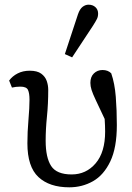

<svg xmlns="http://www.w3.org/2000/svg" viewBox="-20 -787 564 820"><path d="M276 13Q191 13 144 -31Q97 -75 97 -175Q97 -223 101.5 -275Q106 -327 106 -361Q106 -389 99.5 -403Q93 -417 67 -417Q58 -417 48.5 -416Q39 -415 31 -413L19 -443Q33 -462 55.5 -473.5Q78 -485 107 -485Q139 -485 156 -472.5Q173 -460 179.5 -441.5Q186 -423 186 -403Q186 -343 180.5 -289Q175 -235 175 -186Q175 -114 198.5 -78Q222 -42 286 -42Q348 -42 388.5 -89.5Q429 -137 429 -225Q429 -237 428.5 -250Q428 -263 427 -279Q403 -330 389.5 -358.5Q376 -387 371 -403Q366 -419 366 -433Q366 -459 381 -473.5Q396 -488 418 -488Q441 -488 455 -474Q470 -431 474.5 -373.5Q479 -316 479 -253Q479 -156 451 -97.5Q423 -39 377 -13Q331 13 276 13ZM257 -556 313 -726Q321 -749 333 -758Q345 -767 358 -767Q376 -767 387.5 -756.5Q399 -746 399 -729Q399 -716 394 -706Q389 -696 377 -677L288 -542Z"/></svg>

Font: Source Serif Pro
Style: Regular
Weight: 400
Designer: Frank Grießhammer
Foundry: Adobe Systems Incorporated
Version: Version 3.001;hotconv 1.0.111;makeotfexe 2.5.65597